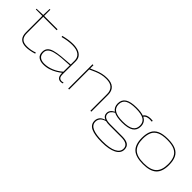

<svg xmlns="http://www.w3.org/2000/svg" viewBox="130 -1701 2958 2958"><g transform="rotate(45 1609.0 -222.5)"><path d="M313 10Q234 10 193 -30Q152 -70 152 -155V-510H11V-525L152 -530L156 -665H172V-530H464V-510H172V-155Q172 -81 206 -45.5Q240 -10 316 -10Q360 -10 401.5 -18Q443 -26 480 -40L486 -21Q437 -5 392.5 2.5Q348 10 313 10Z M542 -117Q542 -170 570 -201.5Q598 -233 654.5 -249.5Q711 -266 795 -274.5Q879 -283 991 -290V-374Q992 -443 943 -481.5Q894 -520 796 -520Q753 -520 702 -513Q651 -506 592 -490L587 -510Q641 -524 694 -532Q747 -540 795 -540Q859 -540 908 -522.5Q957 -505 984.5 -468.5Q1012 -432 1011 -374L1009 -106Q1008 -49 1025 -29Q1042 -9 1073 -9Q1090 -9 1107 -16L1113 1Q1091 10 1071 10Q1030 10 1009 -17Q988 -44 988 -106Q955 -79 910 -52.5Q865 -26 809.5 -8Q754 10 691 10Q624 10 583 -20.5Q542 -51 542 -117ZM562 -122Q562 -65 597 -37.5Q632 -10 691 -10Q768 -10 845.5 -41.5Q923 -73 989 -131L990 -271Q894 -267 815 -260Q736 -253 679.5 -238Q623 -223 592.5 -195.5Q562 -168 562 -122Z M1226 0V-530H1246V-458Q1296 -481 1341 -499.5Q1386 -518 1434 -529Q1482 -540 1538 -540Q1632 -540 1680.5 -495.5Q1729 -451 1729 -367V0H1709V-367Q1709 -437 1667.5 -479Q1626 -521 1536 -521Q1481 -521 1434.5 -510Q1388 -499 1343 -480.5Q1298 -462 1246 -437V0Z M2172 220Q2018 220 1940 183Q1862 146 1862 63Q1862 24 1885.5 -11Q1909 -46 1971 -65Q1909 -90 1909 -150Q1909 -184 1927.5 -210Q1946 -236 1986 -257Q1926 -297 1926 -378Q1926 -460 1987.5 -500Q2049 -540 2179 -540Q2274 -540 2332 -519Q2363 -573 2453 -573Q2471 -573 2498 -570L2496 -550Q2476 -553 2453 -553Q2379 -553 2349 -512Q2431 -473 2431 -378Q2431 -296 2369.5 -256Q2308 -216 2179 -216Q2063 -216 2001 -248Q1967 -230 1947.5 -206.5Q1928 -183 1928 -154Q1928 -69 2075 -69H2334Q2420 -69 2462 -40Q2504 -11 2504 52Q2504 131 2418 175.5Q2332 220 2172 220ZM2179 -235Q2299 -235 2355 -269.5Q2411 -304 2411 -378Q2411 -453 2355 -487Q2299 -521 2179 -521Q2058 -521 2002 -487Q1946 -453 1946 -378Q1946 -304 2002 -269.5Q2058 -235 2179 -235ZM1882 63Q1882 135 1956.5 167.5Q2031 200 2172 200Q2325 200 2404.5 161Q2484 122 2484 51Q2484 1 2446 -24Q2408 -49 2335 -49H2073Q2027 -49 1993 -58Q1930 -39 1906 -6.5Q1882 26 1882 63Z M2564 -266Q2564 -359 2592.5 -419.5Q2621 -480 2686 -510Q2751 -540 2861 -540Q2970 -540 3035 -510Q3100 -480 3129 -419.5Q3158 -359 3158 -266Q3158 -121 3087 -55.5Q3016 10 2861 10Q2706 10 2635 -55.5Q2564 -121 2564 -266ZM2584 -266Q2584 -134 2648.5 -71.5Q2713 -9 2861 -9Q3008 -9 3073 -71.5Q3138 -134 3138 -266Q3138 -351 3112 -407.5Q3086 -464 3025.5 -492.5Q2965 -521 2861 -521Q2757 -521 2696 -492.5Q2635 -464 2609.5 -407.5Q2584 -351 2584 -266Z"/></g></svg>

Font: Georama Extended Thin
Style: Regular
Weight: 100
Width: 7
Designer: Jean-Baptiste Levee
Foundry: Production Type
Version: Version 1.000